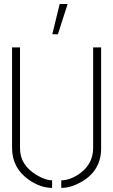

<svg xmlns="http://www.w3.org/2000/svg" viewBox="-20 -916 555 941"><path d="M236.3 -748 272.5 -896.5H311.5L263.7 -748ZM39.1 -188.5V-683.6H78.1V-188.5Q78.1 -105.5 162.1 -56.6Q204.1 -32.2 235.4 -32.2V4.9Q179.7 4.9 122.1 -34.2Q40 -91.8 39.1 -188.5ZM280.3 4.9V-32.2Q324.2 -32.2 372.1 -66.4Q435.5 -113.3 436.5 -188.5V-683.6H475.6V-188.5Q475.6 -79.1 377 -23.4Q326.2 4.9 280.3 4.9Z"/></svg>

Font: Post No Bills Colombo Light
Style: Regular
Weight: 300
Designer: Kosala Senevirathne, Siva Puranthara, Lasantha Premarathna, Tharique Azeez
Foundry: Mooniak
Version: Version 1.220 ; ttfautohint (v1.6)